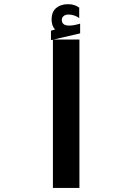

<svg xmlns="http://www.w3.org/2000/svg" viewBox="-20 -918 640 938"><path d="M229 -768 249 -774Q240 -783.5 236 -796.5Q232 -809.5 232 -823Q232 -859.5 254 -878.5Q276 -897.5 312 -897.5Q329 -897.5 341.8 -893.5Q354.5 -889.5 367 -881V-829.5Q357 -837.5 343.2 -842.2Q329.5 -847 314 -847Q299.5 -847 290.8 -839.5Q282 -832 282 -821Q282 -793 317.5 -793Q340 -793 371.5 -802.5V-755L242 -725H368V0H238.5V-724L229 -722Z"/></svg>

Font: JuliaMono ExtraBold
Style: Italic
Weight: 800
Italic angle: -9°
Monospace: yes
Designer: cormullion
Foundry: corm
Version: Version 0.057; ttfautohint (v1.8.4)